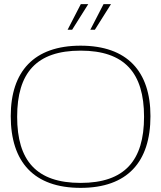

<svg xmlns="http://www.w3.org/2000/svg" viewBox="-20 -900 780 929"><path d="M370 9C144 9 32 -116 32 -338C32 -554 144 -679 370 -679C596 -679 708 -554 708 -338C708 -116 596 9 370 9ZM63 -335C63 -123 156 -15 370 -15C583 -15 677 -123 677 -335C677 -547 583 -655 370 -655C156 -655 63 -547 63 -335ZM307 -756H329L407 -880H371ZM417 -756H439L517 -880H481Z"/></svg>

Font: LT Wave Thin
Style: Regular
Weight: 100
Designer: Daniel Lyons
Version: Version 2.5 (Glyphs App)